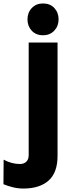

<svg xmlns="http://www.w3.org/2000/svg" viewBox="-78 -876 435 1111"><path d="M261 -764Q261 -725 236 -698.5Q211 -672 171 -672Q130 -672 105.5 -698.5Q81 -725 81 -764Q81 -803 106 -829.5Q131 -856 171 -856Q212 -856 236.5 -829.5Q261 -803 261 -764ZM255 26Q255 123 203 169Q151 215 57 215Q27 215 -2 208Q-31 201 -58 190L-57 48Q-10 73 37 73Q60 73 74 60Q88 47 88 21V-630H255Z"/></svg>

Font: TypoPRO Sinkin Sans
Style: 700 Bold
Weight: 700
Designer: Keith Bates
Foundry: K-Type
Version: Sinkin Sans (version 1.0)  by Keith Bates   •   © 2014   www